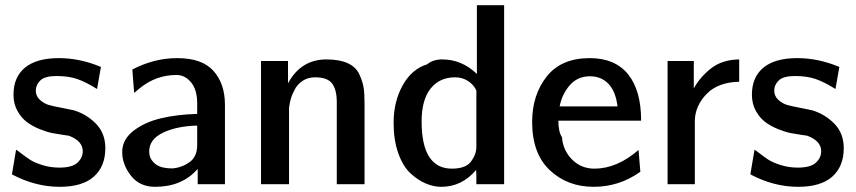

<svg xmlns="http://www.w3.org/2000/svg" viewBox="-20 -710 3298 740"><path d="M26 -38 42 -133Q46 -131 61.5 -119Q77 -107 94 -95.5Q111 -84 142.5 -74Q174 -64 209 -64Q258 -64 278.5 -83Q299 -102 299 -127Q299 -167 245 -187L224 -190Q203 -193 182 -197Q161 -201 132.5 -212.5Q104 -224 83 -240Q62 -256 47 -283Q32 -310 32 -345Q32 -413 76.5 -449.5Q121 -486 207 -486Q288 -486 369 -452L354 -367Q311 -394 277.5 -405.5Q244 -417 198 -417Q153 -417 135.5 -400Q118 -383 118 -361Q118 -339 134.5 -324.5Q151 -310 169.5 -305Q188 -300 220 -294Q252 -288 264 -285Q314 -270 350 -233Q386 -196 386 -139Q386 -69 342 -29.5Q298 10 210 10Q116 10 26 -38Z M740 -271V-312Q740 -364 716.5 -392.5Q693 -421 660 -421Q582 -421 520 -371L497 -352L490 -442Q574 -486 663 -486Q759 -486 803 -436.5Q847 -387 847 -306V0H742V-59Q682 10 578 10Q518 10 484.5 -33Q451 -76 451 -124Q451 -172 494 -205.5Q537 -239 600 -254Q663 -269 740 -271ZM555 -126Q555 -101 572.5 -83.5Q590 -66 617 -63Q626 -61 645 -61Q681 -64 710.5 -85Q740 -106 740 -151V-226Q661 -224 608 -198.5Q555 -173 555 -126Z M986 0V-475H1090V-389Q1140 -481 1238 -481Q1288 -481 1320 -466.5Q1352 -452 1365 -423.5Q1378 -395 1381.5 -372Q1385 -349 1385 -313V-308V0H1278V-317Q1278 -363 1260.5 -387.5Q1243 -412 1194 -412Q1168 -412 1148 -399.5Q1128 -387 1117 -367Q1106 -347 1101 -329.5Q1096 -312 1094 -294V-275V0Z M1497 -237Q1497 -318 1532 -381Q1567 -444 1626 -462Q1649 -481 1684 -481Q1760 -481 1818 -425V-690H1923V0H1816V-30Q1816 -34 1815.5 -42.5Q1815 -51 1815 -55Q1760 10 1681 10Q1651 10 1620.5 -3Q1590 -16 1561.5 -42.5Q1533 -69 1515 -119.5Q1497 -170 1497 -237ZM1605 -242Q1605 -60 1722 -60Q1775 -60 1795.5 -87.5Q1816 -115 1816 -144V-361Q1807 -382 1785 -397Q1763 -412 1734 -412Q1674 -412 1639.5 -368.5Q1605 -325 1605 -242Z M2031 -240Q2031 -344 2087 -415Q2143 -486 2253 -486Q2350 -486 2400.5 -424Q2451 -362 2451 -245H2132Q2132 -202 2146 -181Q2150 -130 2185 -95Q2220 -60 2271 -60Q2358 -60 2441 -132L2448 -48Q2367 10 2268 10Q2167 10 2099 -54Q2031 -118 2031 -240ZM2137 -300H2360Q2353 -358 2325 -387Q2297 -416 2254 -416Q2206 -416 2176 -381.5Q2146 -347 2137 -300Z M2553 0V-475H2654V-415V-369Q2677 -412 2720 -446Q2763 -480 2829 -481V-395Q2747 -393 2703.5 -348Q2660 -303 2658 -247V0Z M2872 -38 2888 -133Q2892 -131 2907.5 -119Q2923 -107 2940 -95.5Q2957 -84 2988.5 -74Q3020 -64 3055 -64Q3104 -64 3124.5 -83Q3145 -102 3145 -127Q3145 -167 3091 -187L3070 -190Q3049 -193 3028 -197Q3007 -201 2978.5 -212.5Q2950 -224 2929 -240Q2908 -256 2893 -283Q2878 -310 2878 -345Q2878 -413 2922.5 -449.5Q2967 -486 3053 -486Q3134 -486 3215 -452L3200 -367Q3157 -394 3123.5 -405.5Q3090 -417 3044 -417Q2999 -417 2981.5 -400Q2964 -383 2964 -361Q2964 -339 2980.5 -324.5Q2997 -310 3015.5 -305Q3034 -300 3066 -294Q3098 -288 3110 -285Q3160 -270 3196 -233Q3232 -196 3232 -139Q3232 -69 3188 -29.5Q3144 10 3056 10Q2962 10 2872 -38Z"/></svg>

Font: Coval
Style: Medium
Weight: 500
Foundry: Context Ltd
Version: Version 001.000